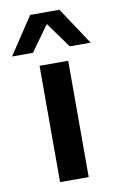

<svg xmlns="http://www.w3.org/2000/svg" viewBox="-129 -766 504 813"><g transform="rotate(-10 123.0 -359.5)"><path d="M62 0V-500H185.1V0ZM-45.9 -559.1 60.1 -719.2H186L292 -559.1H202.1L123 -668.9L43.9 -559.1Z"/></g></svg>

Font: TASA Orbiter Text SemiBold
Style: Regular
Weight: 600
Designer: Weizhong Zhang
Version: Version 1.000;Glyphs 3.1.2 (3151)